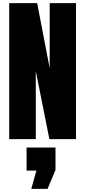

<svg xmlns="http://www.w3.org/2000/svg" viewBox="-20 -879 538 1213"><path d="M38.1 0V-859.4H214.8L293.9 -447.8V-859.4H460V0H292L206.1 -429.7V0ZM177.7 314 210 198.7H147.9V53.2H330.6V194.3L280.8 314Z"/></svg>

Font: Anton SC
Style: Regular
Weight: 400
Designer: Vernon Adams
Foundry: Vernon Adams
Version: Version 2.116; ttfautohint (v1.8.4.7-5d5b)